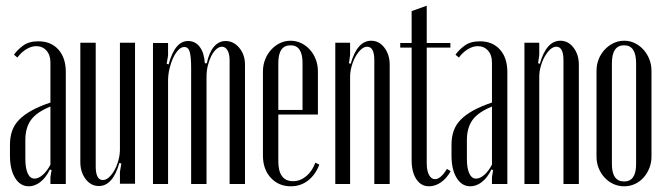

<svg xmlns="http://www.w3.org/2000/svg" viewBox="-20 -646 2339 674"><path d="M15 -138Q15 -165 22.5 -186.5Q30 -208 47 -225.5Q64 -243 91 -258Q118 -273 157 -286V-427Q157 -453 143 -468.5Q129 -484 107 -484Q90 -484 72 -473Q54 -462 41 -444L29 -454Q40 -470 60.5 -485.5Q81 -501 115 -501Q159 -501 185 -472Q211 -443 211 -393V0H157V-24L161 -49L155 -51Q141 -22 121.5 -7Q102 8 81 8Q51 8 33 -21.5Q15 -51 15 -99ZM101 -19Q115 -19 130 -32Q145 -45 157 -68V-272Q108 -252 88.5 -224.5Q69 -197 69 -155V-88Q69 -55 77.5 -37Q86 -19 101 -19Z M399 -74Q376 7 327 7Q299 7 280.5 -17.5Q262 -42 262 -77V-496H316V-62Q316 -14 341 -14Q352 -14 362.5 -23.5Q373 -33 381.5 -48Q390 -63 395.5 -82.5Q401 -102 401 -121V-496H454V-1H401V-43L406 -72Z M706 -424Q714 -462 731 -482Q748 -502 772 -502Q800 -502 820 -478Q840 -454 840 -419V0H786V-434Q786 -457 778.5 -469.5Q771 -482 759 -482Q749 -482 739 -473Q729 -464 721.5 -449Q714 -434 709.5 -415.5Q705 -397 705 -377V0H651V-404Q651 -447 646 -464Q641 -481 627 -481Q616 -481 606 -470.5Q596 -460 588 -443Q580 -426 575 -405Q570 -384 570 -362V0H517V-495H570V-451L565 -422L572 -420Q594 -502 640 -502Q666 -502 681.5 -481Q697 -460 699 -424Z M903 -395Q903 -417 910.5 -436.5Q918 -456 931.5 -471Q945 -486 962.5 -494.5Q980 -503 1000 -503Q1020 -503 1037.5 -494.5Q1055 -486 1068 -471.5Q1081 -457 1088.5 -437.5Q1096 -418 1096 -396V-244H957V-80Q957 -10 1009 -10Q1034 -10 1055 -27.5Q1076 -45 1087 -75L1101 -68Q1087 -32 1061 -12Q1035 8 1001 8Q958 8 930.5 -22Q903 -52 903 -100ZM1042 -260V-425Q1042 -487 1000 -487Q957 -487 957 -425V-260Z M1211 -422Q1234 -503 1283 -503Q1311 -503 1329.5 -478.5Q1348 -454 1348 -419V0H1294V-434Q1294 -482 1269 -482Q1258 -482 1247.5 -472.5Q1237 -463 1228.5 -448Q1220 -433 1214.5 -414Q1209 -395 1209 -375V0H1157V-496H1209V-453L1205 -424Z M1486 8Q1458 8 1441.5 -17Q1425 -42 1425 -84V-479H1385V-495H1425V-607L1478 -626V-495H1561V-479H1478V-73Q1478 -47 1486 -32Q1494 -17 1507 -17Q1527 -17 1549 -53L1562 -45Q1548 -20 1528 -6Q1508 8 1486 8Z M1565 -138Q1565 -165 1572.5 -186.5Q1580 -208 1597 -225.5Q1614 -243 1641 -258Q1668 -273 1707 -286V-427Q1707 -453 1693 -468.5Q1679 -484 1657 -484Q1640 -484 1622 -473Q1604 -462 1591 -444L1579 -454Q1590 -470 1610.5 -485.5Q1631 -501 1665 -501Q1709 -501 1735 -472Q1761 -443 1761 -393V0H1707V-24L1711 -49L1705 -51Q1691 -22 1671.5 -7Q1652 8 1631 8Q1601 8 1583 -21.5Q1565 -51 1565 -99ZM1651 -19Q1665 -19 1680 -32Q1695 -45 1707 -68V-272Q1658 -252 1638.5 -224.5Q1619 -197 1619 -155V-88Q1619 -55 1627.5 -37Q1636 -19 1651 -19Z M1875 -422Q1898 -503 1947 -503Q1975 -503 1993.5 -478.5Q2012 -454 2012 -419V0H1958V-434Q1958 -482 1933 -482Q1922 -482 1911.5 -472.5Q1901 -463 1892.5 -448Q1884 -433 1878.5 -414Q1873 -395 1873 -375V0H1821V-496H1873V-453L1869 -424Z M2171 -503Q2191 -503 2208.5 -494.5Q2226 -486 2239 -471.5Q2252 -457 2259.5 -438Q2267 -419 2267 -397V-96Q2267 -75 2259.5 -56Q2252 -37 2239 -22.5Q2226 -8 2208.5 0Q2191 8 2171 8Q2151 8 2133.5 0Q2116 -8 2102.5 -22.5Q2089 -37 2081.5 -56Q2074 -75 2074 -96V-397Q2074 -419 2081.5 -438Q2089 -457 2102.5 -471.5Q2116 -486 2133.5 -494.5Q2151 -503 2171 -503ZM2171 -487Q2128 -487 2128 -424V-70Q2128 -9 2171 -9Q2213 -9 2213 -70V-424Q2213 -487 2171 -487Z"/></svg>

Font: Moniqa Cond Heading
Style: Regular
Weight: 400
Width: 3
Designer: Rajesh Rajput
Foundry: Rajesh Rajput
Version: Version 1.000